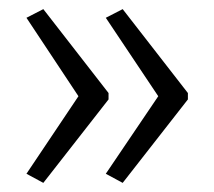

<svg xmlns="http://www.w3.org/2000/svg" viewBox="-20 -548 469 421"><path d="M392 -330 249 -147 212 -167 327 -337 212 -509 249 -528 392 -344ZM218 -330 75 -147 38 -167 152 -337 38 -509 75 -528 218 -344Z"/></svg>

Font: Noto Sans Malayalam UI ExtraCondensed Light
Style: Regular
Weight: 300
Width: 2
Designer: Jelle Bosma - Monotype Design Team
Foundry: Monotype Imaging Inc.
Version: Version 2.104; ttfautohint (v1.8.4.7-5d5b)